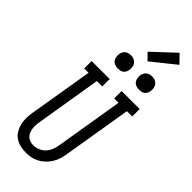

<svg xmlns="http://www.w3.org/2000/svg" viewBox="-373 -1231 1281 1281"><g transform="rotate(45 267.5 -590.5)"><path d="M202 8Q175 8 148.5 1.5Q122 -5 101 -20Q80 -35 67 -57.5Q54 -80 48 -105.5Q42 -131 42.5 -159Q43 -187 48 -214L123 -665H82V-735H252V-665H201L125 -203Q122 -187 121 -170.5Q120 -154 122 -138Q124 -122 130 -107.5Q136 -93 146.5 -82.5Q157 -72 172.5 -67Q188 -62 204 -62Q227 -62 250 -71.5Q273 -81 289.5 -99.5Q306 -118 315 -141Q324 -164 327 -187L406 -665H365V-735H535V-665H485L404 -176Q400 -152 392.5 -128Q385 -104 371.5 -82.5Q358 -61 339 -43Q320 -25 297.5 -13Q275 -1 250.5 3.5Q226 8 202 8ZM441 -823Q426 -823 412 -828Q398 -833 389.5 -844.5Q381 -856 379 -870.5Q377 -885 379 -900Q381 -910 386.5 -920Q392 -930 401 -936.5Q410 -943 420 -945.5Q430 -948 441 -948Q456 -948 469.5 -942.5Q483 -937 491.5 -925.5Q500 -914 502 -899.5Q504 -885 502 -870Q500 -860 495 -850Q490 -840 481 -833.5Q472 -827 461.5 -825Q451 -823 441 -823ZM241 -823Q226 -823 212 -828Q198 -833 189.5 -844.5Q181 -856 179 -870.5Q177 -885 179 -900Q181 -910 186.5 -920Q192 -930 201 -936.5Q210 -943 220 -945.5Q230 -948 241 -948Q256 -948 269.5 -942.5Q283 -937 291.5 -925.5Q300 -914 302 -899.5Q304 -885 302 -870Q300 -860 295 -850Q290 -840 281 -833.5Q272 -827 261.5 -825Q251 -823 241 -823ZM347 -997 302 -1043 458 -1189 514 -1131Z"/></g></svg>

Font: Iosevka Gothic
Style: Italic
Weight: 400
Italic angle: -9°
Monospace: yes
Designer: Belleve Invis
Foundry: Belleve Invis
Version: Version 15.5.1; ttfautohint (v1.8.4)